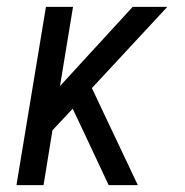

<svg xmlns="http://www.w3.org/2000/svg" viewBox="-20 -540 540 560"><path d="M28 0 114 -520H193L155 -289L367 -520H468L248 -283L382 0H297L219 -166L192 -223L133 -160L107 0Z"/></svg>

Font: Iosevka Gothic
Style: Italic
Weight: 400
Italic angle: -9°
Monospace: yes
Designer: Belleve Invis
Foundry: Belleve Invis
Version: Version 15.5.1; ttfautohint (v1.8.4)